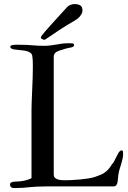

<svg xmlns="http://www.w3.org/2000/svg" viewBox="-20 -932 642 961"><path d="M137.7 -40.5V-382.8Q137.7 -397.9 138.7 -424.6Q139.6 -451.2 141.1 -481.9Q142.6 -512.7 143.6 -544.4Q144.5 -576.2 144.5 -601.6Q144.5 -635.7 141.6 -651.4Q140.6 -660.6 134 -666.3Q127.4 -671.9 117.9 -675Q108.4 -678.2 96.4 -679.4Q84.5 -680.7 73.5 -681.9Q62.5 -683.1 53 -684.3Q43.5 -685.5 38.1 -688.5Q31.7 -691.9 31.7 -696.8Q31.7 -700.7 32.5 -702.1Q33.2 -703.6 35.2 -704.6Q41 -706.5 46.6 -707.3Q52.2 -708 56.6 -708H75.2Q97.2 -708 113 -707.3Q128.9 -706.5 142.6 -705.3Q156.2 -704.1 169.4 -703.4Q182.6 -702.6 199.2 -702.6Q217.3 -702.6 232.7 -704.6Q248 -706.5 262 -709Q275.9 -711.4 288.8 -713.4Q301.8 -715.3 314.9 -715.3H332.5Q337.9 -715.3 344.2 -714.4Q350.6 -713.4 350.6 -707Q350.6 -698.7 339.4 -695.3Q331.1 -692.9 320.1 -691.2Q309.1 -689.5 295.4 -684.1Q282.7 -681.2 274.7 -677.7Q266.6 -674.3 262.7 -672.4Q257.3 -668.9 253.2 -663.6Q249 -658.2 249 -647.9V-59.1Q249 -48.3 254.9 -42.5Q260.7 -36.6 269.8 -33.7Q278.8 -30.8 289.3 -30.3Q299.8 -29.8 309.1 -29.8Q319.8 -29.8 339.4 -30.8Q358.9 -31.7 380.4 -33.7Q401.9 -35.6 422.1 -38.8Q442.4 -42 455.1 -46.4Q472.2 -52.2 486.6 -58.3Q501 -64.5 510.7 -73.7Q512.2 -74.7 515.6 -77.9Q519 -81.1 523.2 -85.7Q527.3 -90.3 531.2 -95.7Q535.2 -101.1 538.1 -106.4Q541 -110.4 543.2 -113.3Q545.4 -116.2 547.4 -118.2Q549.3 -120.6 552.2 -126.5Q555.2 -132.3 558.8 -139.6Q562.5 -147 566.4 -154.5Q570.3 -162.1 574.2 -168.9Q577.6 -173.3 580.8 -176.3Q584 -179.2 589.4 -179.2Q594.7 -179.2 595.5 -173.1Q596.2 -167 596.2 -161.1Q596.2 -149.4 593.5 -137.5Q590.8 -125.5 587.4 -113.8Q584 -102.1 580.1 -90.3Q576.2 -78.6 574.2 -66.9Q571.8 -55.7 571 -43.7Q570.3 -31.7 568.6 -21.7Q566.9 -11.7 562.3 -5.4Q557.6 1 547.4 1H213.4Q183.1 1 162.8 2.2Q142.6 3.4 126 5.1Q109.4 6.8 93 8.1Q76.7 9.3 54.7 9.3Q46.4 9.3 40.8 7.8Q35.2 6.3 31.7 0Q31.2 -2 30.8 -2.9Q30.3 -3.9 30.3 -9.3Q30.3 -15.6 35.9 -18.3Q41.5 -21 44.4 -22Q49.8 -22.9 60.5 -23.2Q71.3 -23.4 80.1 -24.4Q84.5 -24.9 91.3 -25.9Q98.1 -26.9 106.2 -28.8Q114.3 -30.8 122.6 -33.7Q130.9 -36.6 137.7 -40.5ZM391.6 -871.1Q389.6 -861.3 379.6 -849.6Q369.6 -837.9 352.5 -828.1Q333.5 -817.4 313.7 -805.2Q293.9 -793 275.1 -780.5Q256.3 -768.1 239.3 -756.3Q222.2 -744.6 207.5 -734.9Q202.6 -732.4 200.7 -732.4Q200.2 -732.4 200 -732.7Q199.7 -732.9 199.2 -732.9Q195.3 -733.9 189.7 -737.1Q184.1 -740.2 185.1 -745.6Q185.1 -746.6 185.5 -748Q186 -749.5 187 -751Q200.7 -770 232.4 -804.7Q264.2 -839.4 314.5 -895Q321.3 -903.3 332 -907.5Q342.8 -911.6 354.5 -911.6Q356.9 -911.6 359.6 -911.4Q362.3 -911.1 365.2 -910.6Q380.4 -908.2 386.5 -900.6Q392.6 -893.1 392.6 -881.3Q392.6 -878.9 392.3 -876.2Q392.1 -873.5 391.6 -871.1Z"/></svg>

Font: IM FELL French Canon SC
Style: Regular
Weight: 400
Designer: Igino Marini
Foundry: Igino Marini
Version: 3.00